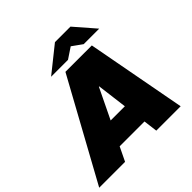

<svg xmlns="http://www.w3.org/2000/svg" viewBox="-257 -1079 1270 1270"><g transform="rotate(-45 378.0 -444.0)"><path d="M-36 0 348 -700H595L726 0H498L438 -474H435L206 0ZM217 -98 249 -261H545L513 -98ZM258 -744 438 -888H583L515 -810L416 -744ZM563 -744 471 -810 438 -888H583L708 -744Z"/></g></svg>

Font: REM Black
Style: Italic
Weight: 900
Italic angle: -11°
Designer: Octavio Pardo
Foundry: Ashler Design
Version: Version 1.005;gftools[0.9.28]